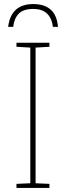

<svg xmlns="http://www.w3.org/2000/svg" viewBox="-20 -924 323 944"><path d="M223 0H61V-20L129 -23V-690L61 -694V-714H223V-694L155 -690V-23L223 -20ZM143 -904Q34 -904 20 -792H45Q49 -832 71.5 -856Q94 -880 143 -880Q189 -880 212.5 -856Q236 -832 240 -792H265Q256 -904 143 -904Z"/></svg>

Font: Noto Sans UI Thin
Style: Regular
Weight: 250
Designer: Monotype Design Team
Foundry: Monotype Imaging Inc.
Version: Version 1.901